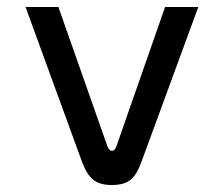

<svg xmlns="http://www.w3.org/2000/svg" viewBox="-20 -520 640 549"><path d="M53 -500 215 -56C233 -10 252 9 300 9C348 9 367 -10 384 -56L547 -500H452L313 -102C308 -90 305 -89 300 -89C296 -89 292 -90 287 -102L147 -500Z"/></svg>

Font: LT Wave Mono
Style: Regular
Weight: 400
Designer: Daniel Lyons
Version: Version 2.5 (Glyphs App)